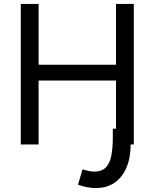

<svg xmlns="http://www.w3.org/2000/svg" viewBox="-20 -730 777 970"><path d="M656 -710V0H566V-323H175V0H85V-710H175V-403H566V-710ZM374 203 397 126Q414 131 429 134Q444 137 457 137Q493 137 513.5 117Q534 97 542 58Q550 19 550 -36V-80H640V0Q640 68 618.5 117.5Q597 167 558 193.5Q519 220 465 220Q444 220 421.5 216Q399 212 374 203Z"/></svg>

Font: YasnoRaleway Medium
Style: Regular
Weight: 500
Designer: Matt McInerney, Pablo Impallari, Rodrigo Fuenzalida
Foundry: Matt McInerney, Pablo Impallari, Rodrigo Fuenzalida
Version: Version 4.026